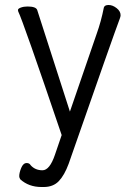

<svg xmlns="http://www.w3.org/2000/svg" viewBox="-20 -731 540 769"><path d="M146 18Q95 18 61 -13Q57 -20 57 -25Q57 -39 65 -58.5Q73 -78 87 -78Q98 -78 103 -69Q121 -49 150 -49Q179 -49 200 -111L227 -190Q72 -647 53 -685L52 -690Q51 -696 63 -700.5Q75 -705 90 -705Q124 -705 129 -691Q141 -654 260 -284L367 -595Q385 -645 396 -701Q399 -711 415 -711Q431 -711 447 -698.5Q463 -686 463 -670Q463 -665 460 -657Q437 -597 255 -75Q238 -29 215.5 -5.5Q193 18 155 18Z"/></svg>

Font: LXGW WenKai Mono TC
Style: Regular
Weight: 400
Designer: LXGW / Fontworks Inc.
Foundry: LXGW / Fontworks Inc.
Version: Version 1.330